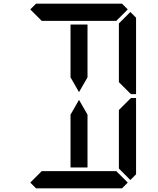

<svg xmlns="http://www.w3.org/2000/svg" viewBox="-20 -1020 856 1040"><path d="M144 -969 175 -1000H641L672 -969L610 -907H590H454H362H226H206ZM686 -955 717 -924V-510H690L685 -514L624 -575V-607V-782V-887V-893ZM685 -485 690 -489H717V-76L686 -45L624 -107V-113V-218V-424ZM672 -31 641 0H175L144 -31L206 -93H226H362H454H590H610ZM362 -673V-887H454V-876V-673V-601L408 -521L362 -601ZM454 -157V-113H362V-327V-399L408 -479L454 -399V-327Z"/></svg>

Font: DSEG14 Classic
Style: Regular
Weight: 400
Designer: Keshikan(Twitter:@keshinomi_88pro)
Version: Version 0.46